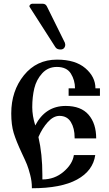

<svg xmlns="http://www.w3.org/2000/svg" viewBox="-20 -1002 580 1024"><path d="M328 -764Q328 -753 321.5 -745.5Q315 -738 303 -738Q283 -738 275 -751L138 -965Q135 -970 140 -976Q145 -982 151 -982H208Q223 -982 230 -968L326 -774Q328 -768 328 -764ZM97 -184Q66 -250 53 -293Q40 -336 40 -397Q40 -517 107.5 -600.5Q175 -684 284 -684Q382 -684 435.5 -638Q489 -592 489 -531H513V-491H346V-531H380Q380 -574 358 -609.5Q336 -645 283 -645Q236 -645 205 -611Q174 -577 163 -531Q152 -485 152 -430Q152 -385 168 -333Q222 -437 330 -437Q412 -437 452.5 -390Q493 -343 493 -264H378Q378 -266 378 -268Q378 -318 358 -351Q338 -384 297 -384Q265 -384 235 -351Q205 -318 185 -271Q206 -181 206 -68V-45Q271 -45 319 -86Q367 -127 374 -175H488Q476 -91 391 -44.5Q306 2 150 2Q150 0 150 -2Q150 -35 141 -69.5Q132 -104 124 -124Q116 -144 97 -184Z"/></svg>

Font: Triodion Unicode
Style: Normal
Weight: 400
Version: Version 1.1